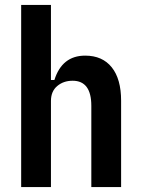

<svg xmlns="http://www.w3.org/2000/svg" viewBox="-20 -760 572 780"><path d="M66 -740H187V-435H201Q232 -534 326 -534Q396 -534 434 -486.5Q472 -439 472 -351V0H351V-330Q351 -432 275 -432Q238 -432 212.5 -410.5Q187 -389 187 -350V0H66Z"/></svg>

Font: IBM Plex Sans Condensed SemiBold
Style: Regular
Weight: 600
Width: 3
Designer: Mike Abbink, Paul van der Laan, Pieter van Rosmalen
Foundry: Bold Monday
Version: Version 1.3